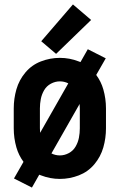

<svg xmlns="http://www.w3.org/2000/svg" viewBox="-20 -799 540 866"><path d="M124 47 43 6 86 -69Q64 -99 54 -134Q42 -176 42 -220V-310Q42 -354 54 -396Q66 -438 94.5 -472Q123 -506 164.5 -522Q206 -538 250 -538Q294 -538 335 -522L343 -519L376 -577L457 -536L414 -461Q436 -431 446 -396Q458 -354 458 -310V-220Q458 -176 446 -134Q434 -92 405.5 -58Q377 -24 335.5 -8Q294 8 250 8Q206 8 165 -8L157 -11ZM250 -98Q271 -98 290.5 -108.5Q310 -119 321 -138Q332 -157 336 -178Q340 -199 340 -220V-310Q340 -320 339 -330L212 -107Q230 -98 250 -98ZM161 -200 288 -423Q270 -432 250 -432Q229 -432 209.5 -421.5Q190 -411 179 -392Q168 -373 164 -352Q160 -331 160 -310V-220Q160 -210 161 -200ZM233 -556 166 -613 309 -779 391 -709Z"/></svg>

Font: Iosevka SS01
Style: Bold
Weight: 700
Monospace: yes
Designer: Belleve Invis
Foundry: Belleve Invis
Version: 2.3.3; ttfautohint (v1.8.3)